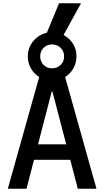

<svg xmlns="http://www.w3.org/2000/svg" viewBox="-20 -1160 640 1180"><path d="M28 0 233 -730H368L573 0H458L412 -178H189L143 0ZM214 -273H387L302 -598H298ZM300 -664Q259 -664 225 -684Q191 -704 171 -738Q151 -772 151 -813Q151 -855 171 -888.5Q191 -922 225 -942Q259 -962 300 -962Q342 -962 376 -942Q410 -922 430 -888.5Q450 -855 450 -813Q450 -772 430 -738Q410 -704 376 -684Q342 -664 300 -664ZM300 -740Q331 -740 352.5 -761Q374 -782 374 -813Q374 -845 352.5 -866Q331 -887 300 -887Q269 -887 248 -866Q227 -845 227 -813Q227 -782 248 -761Q269 -740 300 -740ZM357 -920H252L343 -1140H478Z"/></svg>

Font: M PLUS Code Latin 60 Medium
Style: Regular
Weight: 500
Width: 7
Monospace: yes
Designer: Coji Morishita
Foundry: UNDERFOREST DESIGN
Version: Version 1.005; ttfautohint (v1.8.3)